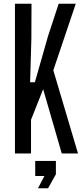

<svg xmlns="http://www.w3.org/2000/svg" viewBox="-20 -820 442 1026"><path d="M59.9 0V-800H148.4L147.6 -611.6L140.9 -380.5H166.4L236.7 -627.1L293.5 -800H384.8L264.9 -444.4L396.8 0H310L210.6 -343.4L145.8 -180V0ZM183.1 186.1 217.1 120.6H168.2V40H278.7V111.2L236.8 186.1Z"/></svg>

Font: Big Shoulders Text SC Thin
Style: Regular
Weight: 100
Designer: Patric King
Foundry: XO Type Co
Version: Version 2.002